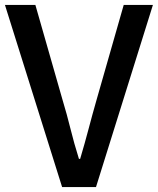

<svg xmlns="http://www.w3.org/2000/svg" viewBox="-22 -756 638 776"><path d="M-2 -736H121L230 -355Q249 -292 263 -235Q277 -178 297 -114H302Q321 -178 336 -235Q351 -292 369 -355L478 -736H596L366 0H229Z"/></svg>

Font: Kinto Sans Med
Style: Regular
Weight: 500
Designer: Authors: Ryoko NISHIZUKA  (kana & ideographs); Paul D. Hunt (Latin, Greek & Cyrillic); Wenlong ZHANG  (bopomofo); Sandol
Foundry: Adobe Systems Incorporated, ookami Inc.
Version: Version 0.001